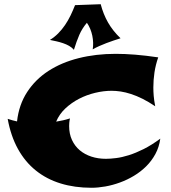

<svg xmlns="http://www.w3.org/2000/svg" viewBox="-20 -845 803 903"><path d="M733.9 -192.9Q728.5 -153.3 710.9 -120.8Q693.4 -88.4 667.5 -62.7Q641.6 -37.1 609.9 -18.1Q578.1 1 543.9 13.4Q509.8 25.9 475.3 32Q440.9 38.1 410.2 38.1Q331.1 38.1 265.1 17.8Q199.2 -2.4 148.7 -43Q98.1 -83.5 64.5 -144.3Q30.8 -205.1 16.1 -286.1Q27.3 -282.2 38.3 -279.3Q49.3 -276.4 60.1 -273.9Q68.8 -352.5 107.7 -412.1Q146.5 -471.7 208 -511.5Q269.5 -551.3 350.1 -571.5Q430.7 -591.8 523.9 -591.8Q566.9 -591.8 615.7 -587.9Q664.6 -584 724.1 -575.2Q711.9 -540 706.5 -504.6Q701.2 -469.2 701.2 -433.1Q701.2 -415 702.9 -394Q704.6 -373 710 -345.2Q678.7 -366.2 650.4 -380.4Q622.1 -394.5 596.4 -402.8Q570.8 -411.1 547.9 -414.6Q524.9 -418 504.9 -418Q467.3 -418 427.5 -408.4Q387.7 -398.9 351.8 -380.4Q315.9 -361.8 287.4 -335Q258.8 -308.1 244.1 -272.9Q259.8 -275.4 276.1 -279.1Q292.5 -282.7 309.1 -288.1Q306.6 -277.3 305.9 -268.1Q305.2 -258.8 305.2 -252Q305.2 -215.3 318.6 -186.5Q332 -157.7 355.2 -138.2Q378.4 -118.7 409.9 -108.4Q441.4 -98.1 478 -98.1Q499 -98.1 526.4 -101.6Q553.7 -105 586.2 -115.2Q618.7 -125.5 655.8 -144Q692.9 -162.6 733.9 -192.9ZM546.9 -665Q531.7 -660.2 514.6 -654.5Q497.6 -648.9 480.5 -642.3Q463.4 -635.7 446.8 -628.4Q430.2 -621.1 416 -612.8Q418.5 -627.9 418 -644.3Q417.5 -660.6 414.1 -677.2Q410.6 -693.8 404.3 -709.2Q397.9 -724.6 388.7 -737.8Q366.2 -711.4 353 -680.9Q339.8 -650.4 327.6 -610.8Q318.4 -621.6 305.2 -629.2Q292 -636.7 276.9 -641.8Q261.7 -647 245.8 -650.6Q230 -654.3 214.8 -657.2Q236.3 -670.4 253.9 -688.2Q271.5 -706.1 285.9 -727.3Q300.3 -748.5 311.8 -772.2Q323.2 -795.9 333 -820.8L453.6 -825.2Q465.8 -778.3 488 -739.3Q510.3 -700.2 546.9 -665Z"/></svg>

Font: Shojumaru
Style: Regular
Weight: 400
Version: Version 1.001